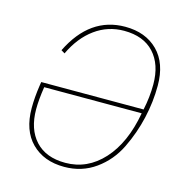

<svg xmlns="http://www.w3.org/2000/svg" viewBox="-107 -807 871 917"><g transform="rotate(15 329.0 -349.0)"><path d="M291 12Q190 12 129.5 -48.5Q69 -109 69 -220Q69 -272 78 -332L81 -351H587Q601 -416 601 -478Q601 -577 549 -633.5Q497 -690 401 -690Q321 -690 257 -643.5Q193 -597 153 -512L135 -523Q227 -710 401 -710Q502 -710 562.5 -649.5Q623 -589 623 -478Q623 -398 604.5 -317Q586 -236 549 -160Q512 -84 445 -36Q378 12 291 12ZM291 -8Q400 -8 478 -93.5Q556 -179 583 -331H101Q91 -267 91 -220Q91 -121 143 -64.5Q195 -8 291 -8Z"/></g></svg>

Font: IBM Plex Sans Thin
Style: Italic
Weight: 100
Italic angle: -11.31°
Designer: Mike Abbink, Paul van der Laan, Pieter van Rosmalen
Foundry: Bold Monday
Version: Version 3.0